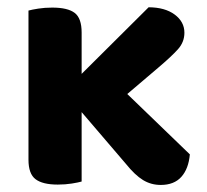

<svg xmlns="http://www.w3.org/2000/svg" viewBox="-20 -508 579 536"><path d="M207.9 -223H59.5V-478.5Q69.1 -481.2 87.1 -484Q105 -486.8 125.9 -486.8Q169.2 -486.8 188.6 -471.9Q207.9 -457.1 207.9 -417.1ZM271 -190.8 165.5 -259.6 394.9 -487.7Q440.4 -487.5 467.6 -467.4Q494.8 -447.2 494.8 -416.6Q494.8 -390.6 476.8 -370.5Q458.8 -350.4 421 -318.4ZM171.1 -238 287.4 -291.8 510 -77Q506.4 -36.7 486.2 -14.2Q466 8.3 428.7 8.3Q401.6 8.3 379.2 -5.4Q356.8 -19.1 331.6 -50.4ZM59.5 -274.1H207.9V-1.2Q198.4 1.5 180.4 4.4Q162.4 7.3 141.3 7.3Q99 7.3 79.3 -7.7Q59.5 -22.6 59.5 -62.2Z"/></svg>

Font: Baloo Paaji 2
Style: Regular
Weight: 400
Designer: Shuchita Grover, Noopur Datye and Ek Type
Foundry: Ek Type
Version: Version 1.700